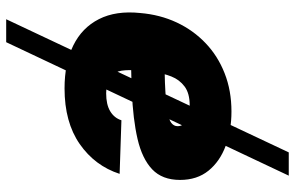

<svg xmlns="http://www.w3.org/2000/svg" viewBox="-190 -578 972 633"><g transform="rotate(90 296.5 -262.0)"><path d="M43.9 204.1 482.9 -727.5H559.6L119.6 204.1ZM272 11.7Q189 11.7 130.4 -17.1Q71.8 -45.9 43.5 -101.8Q15.1 -157.7 23.4 -237.8Q28.8 -302.7 54.4 -357.7Q80.1 -412.6 122.6 -453.1Q165 -493.7 222.2 -516.1Q279.3 -538.6 348.1 -538.6Q410.2 -538.6 461.4 -519.5Q512.7 -500.5 543.2 -462.9Q573.7 -425.3 573.7 -369.1Q573.7 -310.5 538.8 -277.3Q503.9 -244.1 438.7 -229Q373.5 -213.9 282.5 -210.2Q191.4 -206.5 78.6 -206.5L96.7 -316.9Q193.8 -316.9 253.2 -319.3Q312.5 -321.8 343.5 -326.7Q374.5 -331.5 385.5 -340.1Q396.5 -348.6 396.5 -360.8Q396.5 -379.9 378.7 -390.4Q360.8 -400.9 327.6 -400.9Q288.1 -400.9 265.6 -384Q243.2 -367.2 232.7 -340.6Q222.2 -314 218.5 -285.2Q214.8 -256.3 212.9 -231.9Q210 -200.2 213.6 -176Q217.3 -151.9 234.4 -138.7Q251.5 -125.5 288.1 -125.5Q325.2 -125.5 347.4 -138.9Q369.6 -152.3 377 -175.8L553.7 -169.9Q527.3 -88.4 455.3 -38.3Q383.3 11.7 272 11.7Z"/></g></svg>

Font: Inter 24pt Black
Style: Italic
Weight: 900
Italic angle: -9.3988°
Designer: Rasmus Andersson
Foundry: rsms
Version: Version 4.001;git-66647c0bb